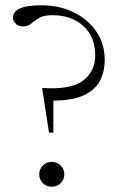

<svg xmlns="http://www.w3.org/2000/svg" viewBox="-20 -700 460 727"><path d="M137.5 -680Q204 -680 258.2 -653.8Q312.5 -627.5 344.5 -581Q376.5 -534.5 376.5 -473.5Q376.5 -429.5 358.8 -394.8Q341 -360 298.5 -339.8Q256 -319.5 182 -319V-198H165.5L139.5 -367Q247.5 -359.5 294 -394.5Q340.5 -429.5 340.5 -489.5Q340.5 -561.5 295.2 -602Q250 -642.5 178.5 -642.5Q145 -642.5 128 -632Q111 -621.5 98.5 -610.8Q86 -600 67.5 -600Q50 -600 39.5 -610.5Q29 -621 29 -634Q29 -655.5 54.8 -667.8Q80.5 -680 137.5 -680ZM176 -87Q196.5 -87 210 -73.2Q223.5 -59.5 223.5 -40Q223.5 -20.5 210 -6.8Q196.5 7 176 7Q155.5 7 142 -6.8Q128.5 -20.5 128.5 -40Q128.5 -59.5 142 -73.2Q155.5 -87 176 -87Z"/></svg>

Font: Newsreader Text Light
Style: Regular
Weight: 300
Designer: Hugues Gentile
Foundry: Production Type
Version: Version 1.001